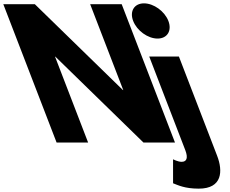

<svg xmlns="http://www.w3.org/2000/svg" viewBox="-268 -850 1373 1145"><path d="M590.7 -830C532.7 -830 503.8 -783 526.2 -725C548.5 -667 613.6 -620 671.6 -620C729.6 -620 758.5 -667 736.2 -725C713.8 -783 648.7 -830 590.7 -830ZM621.9 -513H798.9L1026.9 79C1062 170 1058.4 275 917.4 275C833.4 275 793.4 254 764.1 243L764 100C764 100 792.8 115 814.8 115C844.8 115 855.3 93 836.8 45ZM60.3 -512H62.3L587.5 0H775.5L457.7 -825H269.7L466.9 -313H464.9L-60.3 -825H-248.3L69.5 0H257.5Z"/></svg>

Font: Hussar
Style: BdOpOblFour
Weight: 700
Foundry: Cannot Into Space Fonts
Version: Version 2.00